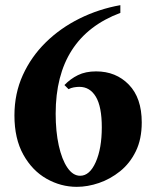

<svg xmlns="http://www.w3.org/2000/svg" viewBox="-20 -710 606 745"><path d="M447 -660Q196 -566 196 -269Q196 -200 208 -145.5Q220 -91 241.5 -59.5Q263 -28 291 -28Q328 -28 351.5 -81Q375 -134 375 -216Q375 -296 352 -334.5Q329 -373 288 -373Q278 -373 266.5 -371Q255 -369 246 -364L230 -380Q253 -404 282.5 -418.5Q312 -433 353 -433Q430 -433 480 -381.5Q530 -330 530 -235Q530 -170 507 -123Q484 -76 446 -45.5Q408 -15 364 0Q320 15 278 15Q216 15 160.5 -16.5Q105 -48 70.5 -110Q36 -172 36 -262Q36 -347 68.5 -418.5Q101 -490 157.5 -545.5Q214 -601 288.5 -638Q363 -675 447 -690Z"/></svg>

Font: Bona Nova
Style: Bold
Weight: 700
Designer: Mateusz Machalski
Foundry: Capitalics
Version: Version 4.001; ttfautohint (v1.8.3)